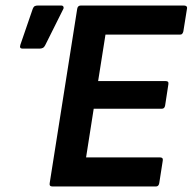

<svg xmlns="http://www.w3.org/2000/svg" viewBox="-20 -675 697 695"><path d="M169.9 0Q157.8 0 159.8 -11.7L259.5 -643.3Q261.5 -655 272.5 -655H646Q651.7 -655 654.9 -652.2Q658.1 -649.3 656.8 -643.3L643.7 -561.4Q642.7 -556.8 640 -553.3Q637.3 -549.7 632 -549.7H361.8L335.2 -381.6H579.1Q591.8 -381.6 589.5 -369.9L577.7 -293.1Q575.7 -281.4 566 -281.4H319.2L291.6 -105.3H558.8Q571.2 -105.3 569.2 -93.9L556.4 -11.7Q554.1 0 544.7 0ZM61.5 -499Q49.1 -499 53.8 -513L98.6 -643.3Q101.3 -650.3 105.6 -652.7Q109.9 -655 117 -655H201.2Q207.9 -655 209.7 -650.3Q211.5 -645.6 207.9 -640L143.3 -510.7Q140 -504 134.8 -501.5Q129.6 -499 123.3 -499Z"/></svg>

Font: Sofia Sans Hairline
Style: Italic
Weight: 1
Italic angle: -9°
Designer: Botio Nikoltchev, Ani Petrova
Foundry: lettersoup
Version: Version 4.102